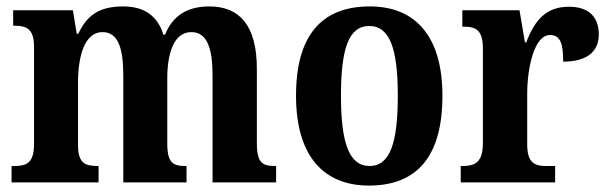

<svg xmlns="http://www.w3.org/2000/svg" viewBox="-20 -568 1899 598"><path d="M16 0H287V-51H284C246 -51 223 -59 223 -116V-311C223 -394 244 -468 299 -468C348 -468 364 -418 364 -333V0H561V-51H558C519 -51 501 -60 501 -122V-324C501 -401 521 -468 576 -468C625 -468 642 -418 642 -333V0H840V-51H837C798 -51 780 -60 780 -122V-354C780 -490 725 -548 632 -548C563 -548 518 -519 494 -460H489C469 -523 425 -548 363 -548C288 -548 250 -519 224 -463H219L207 -536H21V-488H24C62 -488 86 -479 86 -422V-120C86 -60 63 -51 24 -51H16Z M1129 10C1280 10 1358 -82 1358 -270C1358 -457 1272 -548 1132 -548C981 -548 902 -457 902 -270C902 -82 988 10 1129 10ZM1131 -51C1066 -51 1042 -126 1042 -270C1042 -414 1065 -487 1130 -487C1195 -487 1219 -414 1219 -270C1219 -126 1196 -51 1131 -51Z M1415 0H1709V-51H1681C1647 -51 1622 -59 1622 -118V-275C1622 -360 1645 -459 1693 -459C1726 -459 1734 -431 1734 -376C1804 -376 1845 -404 1845 -461C1845 -512 1817 -547 1752 -547C1682 -547 1646 -507 1619 -436H1615L1598 -536H1420V-485H1423C1461 -485 1484 -476 1484 -417V-123C1484 -60 1458 -51 1419 -51H1415Z"/></svg>

Font: Noto Serif Myanmar Condensed
Style: Bold
Weight: 700
Width: 3
Designer: Ben Mitchell and the Monotype Design Team
Foundry: Monotype Imaging Inc.
Version: Version 2.106